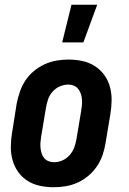

<svg xmlns="http://www.w3.org/2000/svg" viewBox="-20 -778 540 806"><path d="M206 8Q176 8 147.5 2Q119 -4 95.5 -19Q72 -34 56 -56.5Q40 -79 32.5 -106.5Q25 -134 25.5 -164Q26 -194 31 -223L50 -343Q55 -368 63.5 -393Q72 -418 86.5 -440Q101 -462 122 -479.5Q143 -497 167 -508Q191 -519 216.5 -523.5Q242 -528 267 -528Q297 -528 325.5 -522Q354 -516 377.5 -501Q401 -486 417.5 -463.5Q434 -441 441.5 -413.5Q449 -386 448.5 -356Q448 -326 443 -297L423 -177Q419 -152 410.5 -127Q402 -102 387 -80Q372 -58 351.5 -40.5Q331 -23 307 -12Q283 -1 257 3.5Q231 8 206 8ZM207 -97Q225 -97 242 -104.5Q259 -112 272 -126.5Q285 -141 291.5 -158.5Q298 -176 301 -194L321 -314Q323 -326 324 -338Q325 -350 324 -362Q323 -374 319 -385Q315 -396 308 -405Q301 -414 290 -418.5Q279 -423 267 -423Q249 -423 231.5 -415.5Q214 -408 201 -393.5Q188 -379 182 -361.5Q176 -344 173 -326L153 -206Q151 -194 150 -182Q149 -170 150 -158Q151 -146 154.5 -135Q158 -124 165 -115Q172 -106 183.5 -101.5Q195 -97 207 -97ZM241 -600 280 -758H388L330 -600Z"/></svg>

Font: Iosevka Extrabold
Style: Italic
Weight: 800
Italic angle: -9°
Monospace: yes
Designer: Belleve Invis
Foundry: Belleve Invis
Version: Version 32.5.0; ttfautohint (v1.8.4)